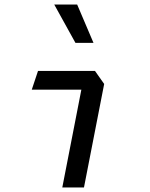

<svg xmlns="http://www.w3.org/2000/svg" viewBox="-20 -826 660 846"><path d="M254.5 0H350L439 -456L398.5 -513.5H147.5L120 -431H338.5ZM219 -806 312.5 -637H392L320 -806Z"/></svg>

Font: Monaspace Krypton
Style: Italic
Weight: 400
Italic angle: -11°
Designer: Riley Cran & the Lettermatic Team
Foundry: Lettermatic
Version: Version 1.101 (Monaspace Krypton)